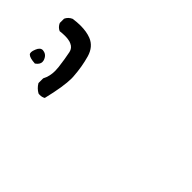

<svg xmlns="http://www.w3.org/2000/svg" viewBox="-37 -532 575 575"><g transform="rotate(45 250.0 -244.5)"><path d="M52.2 -184.1Q64.9 -192.9 64.9 -203.6Q64.9 -206.5 64 -210Q58.1 -227.1 43.5 -229Q42 -229.5 40.5 -229.5Q29.8 -229.5 23.9 -214.8Q20 -205.6 20 -200.2Q20 -194.8 22.5 -192.4Q29.3 -185.5 52.2 -184.1ZM110.8 -211.4Q110.8 -188.5 101.1 -170.4V-150.4Q109.4 -136.2 123.5 -128.4Q126 -127.9 128.9 -127.9Q138.7 -127.9 146 -132.3Q161.6 -196.3 161.6 -231.4Q161.6 -236.3 161.1 -240.2Q158.7 -276.9 148.9 -311.5Q139.6 -343.3 112.8 -354Q94.2 -361.3 68.4 -361.3Q54.2 -361.3 37.6 -358.9Q24.4 -353 19 -340.8V-322.8Q24.4 -310.5 36.1 -305.2Q47.4 -306.6 56.4 -306.6Q65.4 -306.6 70.8 -305.7Q76.2 -304.7 78.9 -304Q81.5 -303.2 84.5 -301.8Q98.1 -295.9 101.1 -281.7Q106 -258.3 109.9 -226.6Q110.8 -218.8 110.8 -211.4Z"/></g></svg>

Font: NaikaiFont
Style: Light
Weight: 300
Version: Version 1.89